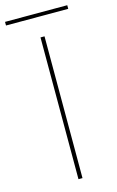

<svg xmlns="http://www.w3.org/2000/svg" viewBox="-185 -871 560 921"><g transform="rotate(-15 94.5 -410.0)"><path d="M85 0V-704H105V0ZM-60 -802V-820H249V-802Z"/></g></svg>

Font: SVN-Poppins Thin
Style: Regular
Weight: 100
Designer: Ninad Kale (Devanagari), Jonny Pinhorn (Latin)
Foundry: Indian Type Foundry
Version: Version 3.002 2017